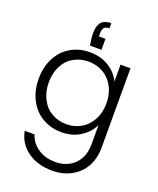

<svg xmlns="http://www.w3.org/2000/svg" viewBox="-185 -892 1045 1270"><g transform="rotate(20 337.5 -257.5)"><path d="M292 -595C292 -595 373 -595 373 -595C373 -595 373 -672 373 -672C373 -672 327 -672 327 -672C327 -672 327 -696 327 -696C327 -696 327 -696 327 -696C327 -713 331 -726 338 -735C345 -743 357 -747 374 -747C374 -747 374 -783 374 -783C374 -783 374 -783 374 -783C344 -783 321 -775 306 -759C291 -742 283 -716 283 -680C283 -680 283 -680 283 -680C283 -657 286 -628 292 -595ZM309 -554C309 -554 309 -554 309 -554C259 -554 214 -543 175 -520C135 -497 104 -464 82 -422C59 -379 48 -330 48 -274C48 -274 48 -274 48 -274C48 -218 59 -169 82 -126C104 -83 135 -50 175 -27C214 -4 259 8 309 8C309 8 309 8 309 8C360 8 405 -4 443 -29C480 -53 508 -84 525 -121C525 -121 525 14 525 14C525 14 525 14 525 14C525 54 517 89 501 118C485 147 463 169 435 184C407 199 375 207 340 207C340 207 340 207 340 207C291 207 250 196 217 173C183 150 160 120 148 82C148 82 79 82 79 82C79 82 79 82 79 82C90 139 119 185 166 218C212 251 270 268 340 268C340 268 340 268 340 268C389 268 433 257 472 236C511 215 541 186 563 147C584 108 595 64 595 14C595 14 595 -546 595 -546C595 -546 525 -546 525 -546C525 -546 525 -427 525 -427C525 -427 525 -427 525 -427C508 -464 481 -494 443 -518C405 -542 360 -554 309 -554ZM525 -273C525 -273 525 -273 525 -273C525 -229 516 -190 498 -157C480 -124 456 -98 425 -80C394 -62 359 -53 322 -53C322 -53 322 -53 322 -53C283 -53 249 -62 218 -80C187 -97 163 -123 146 -157C128 -190 119 -229 119 -274C119 -274 119 -274 119 -274C119 -319 128 -359 146 -392C163 -425 187 -450 218 -467C249 -484 283 -493 322 -493C322 -493 322 -493 322 -493C359 -493 394 -484 425 -466C456 -448 480 -422 498 -389C516 -356 525 -317 525 -273Z"/></g></svg>

Font: wox.body
Style: Regular
Weight: 500
Designer: Ninad Kale (Devanagari), Jonny Pinhorn (Latin)
Foundry: Indian Type Foundry
Version: ""